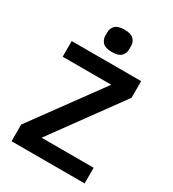

<svg xmlns="http://www.w3.org/2000/svg" viewBox="-216 -1031 1032 1147"><g transform="rotate(30 300.0 -457.5)"><path d="M300 -761Q255 -761 236.5 -780Q218 -799 218 -826V-850Q218 -877 236.5 -896Q255 -915 300 -915Q345 -915 363.5 -896Q382 -877 382 -850V-826Q382 -799 363.5 -780Q345 -761 300 -761ZM552 0H48V-115L395 -590H60V-698H539V-583L193 -108H552Z"/></g></svg>

Font: IBM Plex Mono SmBld
Style: Regular
Weight: 600
Monospace: yes
Designer: Mike Abbink, Paul van der Laan, Pieter van Rosmalen
Foundry: Bold Monday
Version: Version 2.3